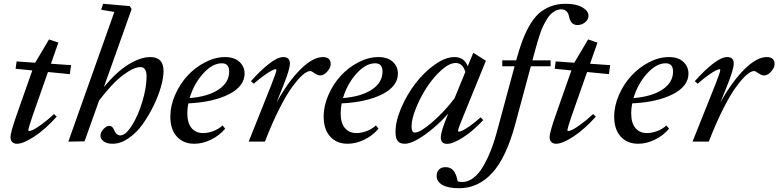

<svg xmlns="http://www.w3.org/2000/svg" viewBox="-20 -745 4095 1010"><path d="M69.3 11.2Q53.2 11.2 44.2 2Q35.2 -7.3 35.2 -23.9Q35.2 -47.4 65.9 -135.7L149.9 -374.5L62 -383.3L67.4 -421.9L165 -415L237.8 -537.6L287.1 -521L248 -409.7L354 -402.3L347.2 -355L232.4 -366.2L151.9 -137.2Q128.9 -69.8 128.9 -59.6Q128.9 -55.7 132.8 -55.7Q139.6 -55.7 153.8 -62Q168 -68.4 198.2 -90.1Q228.5 -111.8 264.2 -145L278.3 -131.3Q215.8 -62.5 158.9 -25.6Q102.1 11.2 69.3 11.2Z M339.4 0 581.5 -682.1 512.2 -693.8 522.5 -725.1 662.6 -712.9 672.4 -697.3 526.4 -286.6Q592.8 -367.2 656 -406Q719.2 -444.8 771 -444.8Q840.3 -444.8 840.3 -370.6Q840.3 -337.4 826.9 -289.3Q813.5 -241.2 788.1 -189.2Q762.7 -137.2 730.7 -92Q698.7 -46.9 656.5 -17.8Q614.3 11.2 572.3 11.2Q541.5 11.2 524.9 -1.7Q508.3 -14.6 508.3 -31.2Q508.3 -48.8 524.2 -65.9Q540 -83 555.2 -83Q570.8 -83 579.1 -63.5Q591.3 -32.7 612.8 -32.7Q641.1 -32.7 674.1 -85.2Q707 -137.7 729 -211.2Q751 -284.7 751 -343.3Q751 -392.1 718.3 -392.1Q684.1 -392.1 627.7 -350.1Q571.3 -308.1 501.5 -216.8L424.8 -1.5Z M1002 11.2Q944.3 11.2 910.2 -26.6Q876 -64.5 876 -131.3Q876 -188.5 901.1 -245.8Q926.3 -303.2 966.3 -346.7Q1006.3 -390.1 1059.1 -417.5Q1111.8 -444.8 1164.1 -444.8Q1212.9 -444.8 1239.7 -419.7Q1266.6 -394.5 1266.6 -357.9Q1266.6 -291.5 1184.6 -249.5Q1102.5 -207.5 970.7 -201.2Q965.3 -173.3 965.3 -149.9Q965.3 -97.2 988 -71Q1010.7 -44.9 1048.8 -44.9Q1072.3 -44.9 1100.3 -54.9Q1128.4 -64.9 1150.9 -85L1164.6 -67.9Q1133.3 -31.2 1089.4 -10Q1045.4 11.2 1002 11.2ZM1147 -412.1Q1097.2 -412.1 1048.3 -357.7Q999.5 -303.2 977.5 -229Q1073.7 -236.8 1129.6 -273.9Q1185.5 -311 1185.5 -368.7Q1185.5 -412.1 1147 -412.1Z M1288.1 0 1407.2 -298.3Q1434.1 -366.2 1434.1 -377Q1434.1 -380.9 1429.7 -380.9Q1423.8 -380.9 1410.4 -374.3Q1397 -367.7 1371.1 -349.4Q1345.2 -331.1 1314.9 -304.7L1299.8 -317.9Q1351.1 -375.5 1396 -410.2Q1440.9 -444.8 1470.2 -444.8Q1504.9 -444.8 1504.9 -411.1Q1504.9 -381.3 1472.2 -299.3L1434.6 -205.6Q1496.1 -316.4 1561 -380.6Q1626 -444.8 1678.2 -444.8Q1719.7 -444.8 1719.7 -407.7Q1719.7 -389.2 1701.7 -368.7Q1683.6 -348.1 1664.1 -348.1Q1650.4 -348.1 1630.9 -362.3Q1619.6 -371.1 1611.3 -371.1Q1595.2 -371.1 1571.3 -350.1Q1547.4 -329.1 1516.6 -287.1Q1485.8 -245.1 1448.2 -170.4Q1410.6 -95.7 1373.5 0Z M1808.6 11.2Q1751 11.2 1716.8 -26.6Q1682.6 -64.5 1682.6 -131.3Q1682.6 -188.5 1707.8 -245.8Q1732.9 -303.2 1772.9 -346.7Q1813 -390.1 1865.7 -417.5Q1918.5 -444.8 1970.7 -444.8Q2019.5 -444.8 2046.4 -419.7Q2073.2 -394.5 2073.2 -357.9Q2073.2 -291.5 1991.2 -249.5Q1909.2 -207.5 1777.3 -201.2Q1772 -173.3 1772 -149.9Q1772 -97.2 1794.7 -71Q1817.4 -44.9 1855.5 -44.9Q1878.9 -44.9 1907 -54.9Q1935.1 -64.9 1957.5 -85L1971.2 -67.9Q1939.9 -31.2 1896 -10Q1852.1 11.2 1808.6 11.2ZM1953.6 -412.1Q1903.8 -412.1 1855 -357.7Q1806.2 -303.2 1784.2 -229Q1880.4 -236.8 1936.3 -273.9Q1992.2 -311 1992.2 -368.7Q1992.2 -412.1 1953.6 -412.1Z M2109.4 11.2Q2083.5 11.2 2072 -3.4Q2060.5 -18.1 2060.5 -50.8Q2060.5 -107.4 2090.6 -177.5Q2120.6 -247.6 2165.5 -306.2Q2210.4 -364.7 2266.6 -404.8Q2322.8 -444.8 2370.6 -444.8Q2422.4 -444.8 2440.4 -396.5L2469.7 -467.3L2536.1 -425.3L2417 -133.3Q2389.6 -67.9 2389.6 -56.6Q2389.6 -52.2 2393.6 -52.2Q2399.9 -52.2 2412.4 -57.9Q2424.8 -63.5 2451.2 -81.8Q2477.5 -100.1 2508.3 -127.9L2522 -113.3Q2468.3 -55.7 2415.5 -22Q2362.8 11.7 2332 11.7Q2298.8 11.7 2298.8 -22Q2298.8 -51.8 2333 -135.3L2338.4 -147.9Q2280.8 -83 2214.6 -35.9Q2148.4 11.2 2109.4 11.2ZM2145 -80.6Q2145 -63 2149.2 -55.4Q2153.3 -47.9 2163.6 -47.9Q2190.9 -47.9 2254.6 -103Q2318.4 -158.2 2371.1 -228L2427.7 -366.2Q2414.6 -413.6 2377 -413.6Q2343.8 -413.6 2302 -376.2Q2260.3 -338.9 2226.1 -286.9Q2191.9 -234.9 2168.5 -177Q2145 -119.1 2145 -80.6Z M2395.5 245.1Q2336.4 245.1 2306.6 227.5Q2276.9 210 2276.9 180.2Q2276.9 159.7 2289.1 147Q2301.3 134.3 2324.2 134.3Q2349.6 134.3 2364.7 151.6Q2379.9 168.9 2387.7 208.5Q2397.5 212.4 2411.6 212.4Q2441.9 212.4 2469.7 191.4Q2497.6 170.4 2520.3 132.3Q2543 94.2 2561.5 47.4Q2580.1 0.5 2595.2 -56.6L2687 -396.5H2622.1V-427.7H2695.3Q2711.4 -485.8 2727.1 -528.3Q2742.7 -570.8 2764.9 -609.9Q2787.1 -648.9 2813.2 -672.9Q2839.4 -696.8 2875.2 -710.9Q2911.1 -725.1 2955.1 -725.1Q3010.7 -725.1 3043.2 -706.5Q3075.7 -688 3075.7 -661.6Q3075.7 -642.6 3058.3 -627.9Q3041 -613.3 3017.6 -613.3Q2981.9 -613.3 2973.6 -657.7Q2965.8 -695.8 2932.1 -695.8Q2916 -695.8 2901.4 -688Q2886.7 -680.2 2875.5 -668.7Q2864.3 -657.2 2853.3 -638.2Q2842.3 -619.1 2834.7 -602.5Q2827.1 -585.9 2819.1 -561.5Q2811 -537.1 2806.6 -521.7Q2802.2 -506.3 2795.9 -483.4L2780.8 -427.7H2876.5V-396.5H2772.5L2690.9 -93.8Q2644 82.5 2570.1 163.8Q2496.1 245.1 2395.5 245.1Z M2905.3 11.2Q2889.2 11.2 2880.1 2Q2871.1 -7.3 2871.1 -23.9Q2871.1 -47.4 2901.9 -135.7L2985.8 -374.5L2897.9 -383.3L2903.3 -421.9L3001 -415L3073.7 -537.6L3123 -521L3084 -409.7L3189.9 -402.3L3183.1 -355L3068.4 -366.2L2987.8 -137.2Q2964.8 -69.8 2964.8 -59.6Q2964.8 -55.7 2968.8 -55.7Q2975.6 -55.7 2989.7 -62Q3003.9 -68.4 3034.2 -90.1Q3064.5 -111.8 3100.1 -145L3114.3 -131.3Q3051.8 -62.5 2994.9 -25.6Q2938 11.2 2905.3 11.2Z M3336.9 11.2Q3279.3 11.2 3245.1 -26.6Q3210.9 -64.5 3210.9 -131.3Q3210.9 -188.5 3236.1 -245.8Q3261.2 -303.2 3301.3 -346.7Q3341.3 -390.1 3394 -417.5Q3446.8 -444.8 3499 -444.8Q3547.9 -444.8 3574.7 -419.7Q3601.6 -394.5 3601.6 -357.9Q3601.6 -291.5 3519.5 -249.5Q3437.5 -207.5 3305.7 -201.2Q3300.3 -173.3 3300.3 -149.9Q3300.3 -97.2 3323 -71Q3345.7 -44.9 3383.8 -44.9Q3407.2 -44.9 3435.3 -54.9Q3463.4 -64.9 3485.8 -85L3499.5 -67.9Q3468.3 -31.2 3424.3 -10Q3380.4 11.2 3336.9 11.2ZM3481.9 -412.1Q3432.1 -412.1 3383.3 -357.7Q3334.5 -303.2 3312.5 -229Q3408.7 -236.8 3464.6 -273.9Q3520.5 -311 3520.5 -368.7Q3520.5 -412.1 3481.9 -412.1Z M3623 0 3742.2 -298.3Q3769 -366.2 3769 -377Q3769 -380.9 3764.6 -380.9Q3758.8 -380.9 3745.4 -374.3Q3731.9 -367.7 3706.1 -349.4Q3680.2 -331.1 3649.9 -304.7L3634.8 -317.9Q3686 -375.5 3731 -410.2Q3775.9 -444.8 3805.2 -444.8Q3839.8 -444.8 3839.8 -411.1Q3839.8 -381.3 3807.1 -299.3L3769.5 -205.6Q3831.1 -316.4 3896 -380.6Q3960.9 -444.8 4013.2 -444.8Q4054.7 -444.8 4054.7 -407.7Q4054.7 -389.2 4036.6 -368.7Q4018.6 -348.1 3999 -348.1Q3985.4 -348.1 3965.8 -362.3Q3954.6 -371.1 3946.3 -371.1Q3930.2 -371.1 3906.2 -350.1Q3882.3 -329.1 3851.6 -287.1Q3820.8 -245.1 3783.2 -170.4Q3745.6 -95.7 3708.5 0Z"/></svg>

Font: Elstob Medium
Style: Italic
Weight: 500
Italic angle: -20°
Designer: Peter S. Baker
Version: Version 1.015